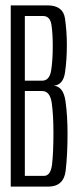

<svg xmlns="http://www.w3.org/2000/svg" viewBox="-20 -695 300 715"><path d="M20 0H159Q217.5 0 224.5 -59.2Q231.5 -118.5 231.5 -198Q231.5 -264.5 223.8 -318.8Q216 -373 180 -376Q215.5 -378.5 222.2 -425.5Q229 -472.5 229 -528Q229 -577.5 222 -626.2Q215 -675 156.5 -675H20ZM72.5 -40V-356H137Q166.5 -356 172.8 -310.8Q179 -265.5 179 -201Q179 -128 174 -84Q169 -40 143.5 -40ZM72.5 -394.5V-635.5H139.5Q166.5 -635.5 171.5 -603Q176.5 -570.5 176.5 -524Q176.5 -471 170.5 -432.8Q164.5 -394.5 136.5 -394.5Z"/></svg>

Font: Anybody ExtraCondensed Light
Style: Regular
Weight: 300
Width: 2
Version: Version 1.113;gftools[0.9.25]